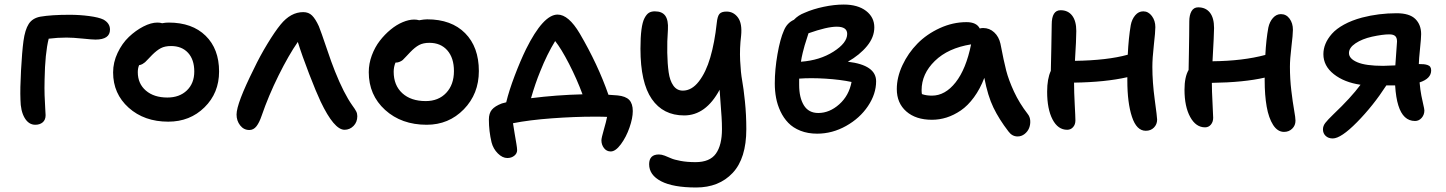

<svg xmlns="http://www.w3.org/2000/svg" viewBox="-20 -562 6351 843"><path d="M134.8 -14.2Q106 -14.2 88.1 -44.4Q70.3 -74.7 69.8 -125Q67.9 -171.4 72.3 -252.9Q76.7 -334.5 83 -381.8Q89.8 -431.6 106.2 -457Q122.6 -482.4 157.2 -488.8Q206.1 -497.1 285.2 -497.1Q329.6 -497.1 371.8 -491.5Q414.1 -485.8 434.1 -476.1Q462.9 -460 462.9 -432.1Q462.9 -388.2 398.9 -388.2Q385.3 -388.2 342.5 -392.6Q299.8 -397 272 -397Q231.9 -397 193.8 -392.1Q177.7 -328.1 175.8 -212.9Q174.8 -172.4 175.8 -144Q176.8 -115.7 178.5 -87.6Q180.2 -59.6 180.2 -56.2Q180.2 -35.6 167.5 -24.9Q154.8 -14.2 134.8 -14.2Z M718.8 -27.8Q613.3 -27.8 544.9 -89.1Q476.6 -150.4 476.6 -244.1Q476.6 -288.1 496.3 -329.8Q516.1 -371.6 545.9 -399.9Q575.7 -428.2 609.4 -445.6Q643.1 -462.9 670.9 -462.9Q683.1 -462.9 691.9 -460Q706.5 -462.9 720.7 -462.9Q823.7 -462.9 882.8 -405Q941.9 -347.2 941.9 -248Q941.9 -153.8 877.9 -90.8Q814 -27.8 718.8 -27.8ZM585 -245.1Q585 -194.8 620.4 -164.3Q655.8 -133.8 714.8 -133.8Q768.1 -133.8 800.5 -165Q833 -196.3 833 -248Q833 -300.3 805.7 -330.1Q778.3 -359.9 731 -359.9Q704.1 -359.9 686.3 -350.6Q668.5 -341.3 647.9 -320.8Q641.6 -314.5 631.3 -303.5Q621.1 -292.5 616.9 -288.8Q612.8 -285.2 605.7 -281Q598.6 -276.9 590.8 -275.9Q585 -262.7 585 -245.1Z M1074.7 8.8Q1050.3 8.8 1034.4 -11.5Q1018.6 -31.7 1018.6 -59.1Q1018.6 -107.4 1094.7 -259.8Q1121.1 -315.4 1154.1 -369.6Q1187 -423.8 1211.9 -454.1Q1256.3 -508.8 1311.5 -508.8Q1335 -508.8 1350.1 -493.9Q1365.2 -479 1379.9 -446.8Q1389.6 -422.9 1413.1 -353.3Q1436.5 -283.7 1450.7 -249Q1489.7 -151.4 1526.9 -99.1Q1539.1 -82.5 1543.9 -73Q1548.8 -63.5 1548.8 -51.8Q1548.8 -25.9 1532.2 -9Q1515.6 7.8 1492.7 7.8Q1446.8 7.8 1387.7 -116.2Q1368.7 -156.2 1337.2 -237.8Q1305.7 -319.3 1287.6 -377.9Q1247.6 -320.3 1203.1 -230.7Q1158.7 -141.1 1128.9 -54.2Q1118.7 -23.9 1106 -7.6Q1093.3 8.8 1074.7 8.8Z M1853.5 -14.2Q1742.7 -14.2 1670.9 -79.3Q1599.1 -144.5 1599.1 -245.1Q1599.1 -282.7 1612.5 -318.8Q1626 -355 1647.5 -382.8Q1668.9 -410.6 1695.1 -432.1Q1721.2 -453.6 1748.3 -464.8Q1775.4 -476.1 1798.3 -476.1Q1810.1 -476.1 1820.3 -473.1Q1842.8 -477.1 1855.5 -477.1Q1961.9 -477.1 2022.2 -416.3Q2082.5 -355.5 2082.5 -250Q2082.5 -149.9 2016.4 -82Q1950.2 -14.2 1853.5 -14.2ZM1708.5 -247.1Q1708.5 -187.5 1746.3 -152.8Q1784.2 -118.2 1849.1 -118.2Q1905.3 -118.2 1939.2 -154.3Q1973.1 -190.4 1973.1 -250Q1973.1 -307.6 1944.1 -340.8Q1915 -374 1865.2 -374Q1838.4 -374 1820.1 -364.3Q1801.8 -354.5 1781.2 -333Q1774.9 -326.7 1763.7 -314.5Q1752.4 -302.2 1748.3 -298.6Q1744.1 -294.9 1735.6 -291Q1727.1 -287.1 1717.3 -287.1H1716.3Q1708.5 -267.6 1708.5 -247.1Z M2661.6 103Q2643.1 103 2631.8 88.1Q2620.6 73.2 2620.6 54.2Q2620.6 43.9 2631.1 7.8Q2641.6 -28.3 2645.5 -48.8Q2629.4 -49.8 2590.3 -49.8Q2502.9 -49.8 2403.3 -42.5Q2303.7 -35.2 2232.4 -21Q2234.9 -2.9 2239.5 23.7Q2244.1 50.3 2247.3 69.6Q2250.5 88.9 2250.5 97.2Q2250.5 111.8 2238 121.8Q2225.6 131.8 2207.5 131.8Q2186 131.8 2165.8 111.6Q2145.5 91.3 2138.2 63Q2126.5 13.7 2126.5 -37.1Q2126.5 -64.5 2139.6 -80.3Q2152.8 -96.2 2183.6 -107.9Q2187 -108.9 2193.4 -110.4Q2199.7 -111.8 2202.6 -112.8Q2214.8 -163.6 2239.7 -229.2Q2264.6 -294.9 2289.6 -346.2Q2365.2 -498 2428.2 -498Q2476.1 -498 2525.4 -415Q2605 -279.3 2651.4 -146Q2658.2 -145.5 2671.6 -144.5Q2685.1 -143.6 2691.4 -143.1Q2727.1 -139.6 2742.7 -123.3Q2758.3 -106.9 2758.3 -74.2Q2758.3 -43.5 2743.9 -2Q2729.5 39.6 2706.1 71.3Q2682.6 103 2661.6 103ZM2352.5 -250Q2330.1 -195.8 2311.5 -130.9Q2422.9 -145 2537.6 -147.9Q2512.7 -215.3 2478.5 -281.7Q2444.3 -348.1 2417.5 -381.8Q2381.8 -323.7 2352.5 -250Z M3036.6 261.2Q2935.5 261.2 2882.8 233.9Q2830.1 206.5 2830.1 159.2Q2830.1 116.2 2873 116.2Q2884.8 116.2 2898.9 121.6Q2913.1 127 2926.5 133.1Q2939.9 139.2 2968.3 144.5Q2996.6 149.9 3033.7 149.9Q3096.7 149.9 3123.3 112.5Q3149.9 75.2 3149.9 4.9Q3149.9 -21.5 3148.2 -47.9Q3146.5 -74.2 3143.8 -108.6Q3141.1 -143.1 3139.6 -168Q3079.1 -55.2 2983.9 -55.2Q2891.6 -55.2 2841.8 -127.2Q2792 -199.2 2792 -348.1Q2792 -398.4 2796.4 -431.9Q2800.8 -465.3 2809.8 -482.4Q2818.8 -499.5 2829.3 -505.9Q2839.8 -512.2 2855 -512.2Q2887.2 -512.2 2901.1 -492.7Q2915 -473.1 2912.6 -432.1Q2908.7 -378.9 2909.7 -330.3Q2910.6 -281.7 2915.8 -244.9Q2920.9 -208 2936.5 -186Q2952.1 -164.1 2978 -164.1Q3017.1 -164.1 3048.3 -204.3Q3079.6 -244.6 3098.6 -309.8Q3117.7 -375 3127 -460.9Q3129.9 -490.2 3138.7 -500.7Q3147.5 -511.2 3169.9 -511.2Q3200.7 -511.2 3220 -485.1Q3239.3 -459 3233.9 -404.8Q3227.1 -350.1 3229.7 -295.9Q3232.4 -241.7 3238.5 -208.7Q3244.6 -175.8 3250.7 -116.9Q3256.8 -58.1 3256.8 4.9Q3256.8 133.3 3196.8 197.3Q3136.7 261.2 3036.6 261.2Z M3567.9 24.9Q3526.9 24.9 3494.4 12Q3461.9 -1 3441.2 -22.5Q3420.4 -43.9 3406.7 -73Q3393.1 -102.1 3387.5 -132.3Q3381.8 -162.6 3381.8 -195.8Q3381.8 -256.8 3393.6 -324Q3405.3 -391.1 3421.9 -428.2Q3435.5 -461.4 3465.8 -475.1Q3484.4 -495.1 3512.7 -505.9Q3550.3 -522.5 3596.7 -532.2Q3643.1 -542 3684.6 -542Q3746.1 -542 3782.5 -514.2Q3818.8 -486.3 3818.8 -441.9Q3818.8 -398.9 3786.9 -359.9Q3754.9 -320.8 3702.6 -291Q3826.7 -276.4 3826.7 -205.1Q3826.7 -149.4 3791 -96.2Q3755.4 -43 3694.8 -9Q3634.3 24.9 3567.9 24.9ZM3653.8 -444.8Q3611.3 -444.8 3529.8 -416Q3528.3 -411.1 3522.5 -392.8Q3516.6 -374.5 3512.9 -362.5Q3509.3 -350.6 3504.4 -330.3Q3499.5 -310.1 3496.6 -291Q3579.1 -296.9 3639.4 -335.2Q3699.7 -373.5 3699.7 -413.1Q3699.7 -444.8 3653.8 -444.8ZM3488.8 -189Q3488.8 -133.3 3509.5 -99.6Q3530.3 -65.9 3572.8 -65.9Q3622.1 -65.9 3664.8 -104Q3707.5 -142.1 3718.8 -202.1Q3670.9 -212.4 3605.5 -216.6Q3540 -220.7 3488.8 -216.8Z M4071.8 -36.1Q4001 -36.1 3959.2 -72.8Q3917.5 -109.4 3917.5 -170.9Q3917.5 -222.7 3942.4 -275.9Q3967.3 -329.1 4008.1 -370.6Q4048.8 -412.1 4106.2 -438.5Q4163.6 -464.8 4223.6 -464.8Q4267.6 -464.8 4281.7 -437Q4289.6 -439 4296.4 -439Q4324.7 -439 4345.2 -419.9Q4365.7 -400.9 4372.6 -370.1Q4387.2 -293.5 4397.9 -252Q4408.7 -210.4 4432.1 -159.7Q4455.6 -108.9 4492.7 -61Q4502.4 -48.8 4503.4 -31.7Q4504.4 -14.6 4498.3 0.5Q4492.2 15.6 4478.5 26.4Q4464.8 37.1 4447.8 37.1Q4423.8 37.1 4407.7 15.1Q4366.7 -38.1 4341.8 -89.6Q4316.9 -141.1 4301.8 -220.2Q4283.2 -171.4 4256.3 -134.8Q4229.5 -98.1 4198.7 -77.1Q4168 -56.2 4136.2 -46.1Q4104.5 -36.1 4071.8 -36.1ZM4026.4 -166Q4026.4 -156.2 4027.8 -148.9Q4046.4 -142.1 4071.8 -142.1Q4129.9 -142.1 4175.8 -200.4Q4221.7 -258.8 4243.7 -367.2Q4142.6 -351.1 4084.5 -294.4Q4026.4 -237.8 4026.4 -166Z M4665.5 7.8Q4625 7.8 4601.3 -37.6Q4577.6 -83 4577.6 -159.2Q4577.6 -216.3 4593.8 -251Q4594.2 -276.4 4595.9 -348.6Q4597.7 -420.9 4597.7 -454.1Q4597.7 -517.1 4636.7 -517.1Q4669.4 -517.1 4687.5 -493.4Q4705.6 -469.7 4705.6 -425.8Q4705.6 -388.7 4699.7 -294.9Q4841.8 -296.9 4931.6 -321.8Q4935.1 -395.5 4944.8 -452.1Q4949.7 -477.5 4964.4 -494.9Q4979 -512.2 4999.5 -512.2Q5022 -512.2 5037.4 -491.7Q5052.7 -471.2 5052.7 -442.9Q5052.7 -421.9 5046.1 -364Q5039.6 -306.2 5039.6 -268.1Q5039.6 -201.7 5050 -124.5Q5060.5 -47.4 5060.5 -37.1Q5060.5 -16.1 5046.6 -2Q5032.7 12.2 5010.7 12.2Q4970.2 12.2 4950 -49.1Q4929.7 -110.4 4929.7 -209V-223.1Q4833.5 -201.2 4695.8 -199.2V-195.8Q4695.8 -158.7 4698.7 -103.8Q4701.7 -48.8 4701.7 -33.2Q4701.7 -15.1 4691.4 -3.7Q4681.2 7.8 4665.5 7.8Z M5271 -2.9Q5230.5 -2.9 5205.6 -48.6Q5180.7 -94.2 5180.7 -168Q5180.7 -224.1 5198.7 -254.9Q5199.2 -279.3 5200 -324.7Q5200.7 -370.1 5201.2 -405.5Q5201.7 -440.9 5201.7 -467.8Q5201.7 -495.6 5211.4 -512.7Q5221.2 -529.8 5240.7 -529.8Q5273.9 -529.8 5292.2 -506.6Q5310.5 -483.4 5310.5 -439Q5310.5 -413.6 5303.7 -293Q5437 -294.4 5535.6 -320.8Q5539.1 -388.2 5548.8 -440.9Q5554.2 -466.3 5569.1 -483.2Q5584 -500 5604 -500Q5627.4 -500 5642.1 -480Q5656.7 -460 5656.7 -431.2Q5656.7 -410.6 5650.1 -356.4Q5643.6 -302.2 5643.6 -269Q5643.6 -215.3 5649.7 -164.3Q5655.8 -113.3 5661.9 -79.1Q5668 -44.9 5668 -32.2Q5668 -11.2 5653.6 2.9Q5639.2 17.1 5617.7 17.1Q5589.4 17.1 5569.8 -13.4Q5550.3 -43.9 5541.5 -94Q5532.7 -144 5532.7 -210V-221.2Q5441.9 -200.2 5300.8 -198.2Q5300.8 -163.1 5303.7 -110.1Q5306.6 -57.1 5306.6 -44.9Q5306.6 -26.9 5296.6 -14.9Q5286.6 -2.9 5271 -2.9Z M5831.5 45.9Q5812.5 45.9 5800.5 34.7Q5788.6 23.4 5788.6 5.9Q5788.6 -8.8 5798.8 -22.2Q5809.1 -35.6 5835.4 -61Q5911.1 -132.8 5953.6 -189.9Q5882.3 -200.2 5836.4 -236.3Q5790.5 -272.5 5790.5 -324.2Q5790.5 -347.2 5799.6 -369.4Q5808.6 -391.6 5827.9 -413.6Q5847.2 -435.5 5881.1 -454.1Q5915 -472.7 5960.4 -484.9Q6033.7 -503.9 6111.8 -503.9Q6168.5 -503.9 6194.1 -478.8Q6219.7 -453.6 6219.7 -412.1Q6219.7 -395 6214.8 -348.4Q6210 -301.8 6209.5 -280.8Q6223.1 -280.8 6231.2 -280Q6239.3 -279.3 6247.6 -276.6Q6255.9 -273.9 6259.8 -268.1Q6263.7 -262.2 6263.7 -252.9Q6263.7 -216.8 6212.9 -200.2Q6215.8 -167.5 6220.7 -142.1Q6222.7 -130.4 6228.3 -106.7Q6233.9 -83 6233.9 -77.1Q6233.9 -58.1 6221.9 -44.4Q6210 -30.8 6192.9 -30.8Q6140.6 -30.8 6119.6 -99.1Q6108.9 -132.8 6105.5 -187H6066.9Q6008.8 -97.2 5938.2 -25.6Q5867.7 45.9 5831.5 45.9ZM5902.8 -329.1Q5902.8 -304.2 5939.7 -288.6Q5976.6 -272.9 6052.7 -272.9Q6068.4 -272.9 6106.4 -274.9Q6113.8 -372.6 6113.8 -379.9Q6113.8 -396.5 6105.7 -403.8Q6097.7 -411.1 6079.6 -411.1Q6050.8 -411.1 6003.9 -400.9Q5960.4 -391.1 5931.6 -371.8Q5902.8 -352.5 5902.8 -329.1Z"/></svg>

Font: Shantell Sans Irregular
Style: Regular
Weight: 500
Designer: Stephen Nixon, Anya Danilova, Shantell Martin
Foundry: Arrow Type
Version: Version 1.006;[9816181b4]